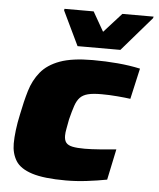

<svg xmlns="http://www.w3.org/2000/svg" viewBox="-53 -772 682 826"><g transform="rotate(5 288.5 -359.5)"><path d="M262 8Q167 8 115.5 -8.5Q64 -25 44.5 -56.5Q25 -88 25 -131Q25 -156 29 -189Q33 -222 41 -258Q52 -314 66 -361Q80 -408 109 -443.5Q138 -479 191 -498.5Q244 -518 333 -518Q389 -518 440.5 -513.5Q492 -509 538 -499L508 -366Q487 -369 451.5 -372Q416 -375 383 -375Q346 -375 324.5 -369.5Q303 -364 290.5 -351Q278 -338 270 -314.5Q262 -291 253 -255Q249 -232 245.5 -214.5Q242 -197 242 -184Q242 -164 250.5 -153.5Q259 -143 278.5 -139Q298 -135 331 -135Q359 -135 397.5 -138Q436 -141 467 -144L439 -11Q397 -3 351.5 2.5Q306 8 262 8ZM262 -572 191 -720 192 -727H318L366 -643L442 -727H577L575 -720L447 -572Z"/></g></svg>

Font: Saira Expanded ExtraBold
Style: Italic
Weight: 800
Width: 7
Italic angle: -12°
Designer: Hector Gatti with collaboration of the Omnibus-Type team
Foundry: Omnibus-Type
Version: Version 1.101